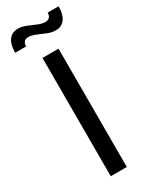

<svg xmlns="http://www.w3.org/2000/svg" viewBox="-258 -939 771 984"><g transform="rotate(-30 128.0 -446.5)"><path d="M80 0V-700H175V0ZM211 -788Q188 -788 162.8 -798.2Q137.5 -808.5 113.8 -818.8Q90 -829 71 -829Q37 -829 37 -793H-28Q-28 -842 -8.8 -867.5Q10.5 -893 45 -893Q68 -893 93.2 -882.8Q118.5 -872.5 142.2 -862.2Q166 -852 185 -852Q219 -852 219 -888H284Q284 -839.5 264.8 -813.8Q245.5 -788 211 -788Z"/></g></svg>

Font: Cabin Resolve
Style: Regular-Resolve
Weight: 400
Designer: Pablo Impallari
Foundry: Pablo Impallari. http://www.impallari.com Igino Marini. http://www.ikern.com
Version: Version 3.001